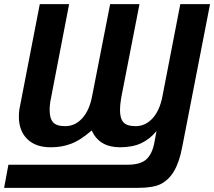

<svg xmlns="http://www.w3.org/2000/svg" viewBox="-64 -708 1044 936"><path d="M-44 208 -23 95H558Q619 95 648 70Q677 45 688 -10L699 -69Q666 -29 623.5 -9.5Q581 10 521 10Q420 10 383 -72Q355 -48 330.5 -32Q306 -16 282 -7Q258 2 234 6Q210 10 183 10Q110 10 69 -30Q28 -70 28 -140Q28 -167 34 -193L130 -688H273L185 -232Q178 -200 178 -172Q178 -130 195 -111.5Q212 -93 254 -93Q302 -93 337 -131.5Q372 -170 385 -239L473 -688H616L527 -232Q521 -197 521 -172Q521 -130 538 -111.5Q555 -93 597 -93Q645 -93 680 -131.5Q715 -170 728 -239L815 -688H960L824 10Q817 47 807 76Q797 105 784 127Q759 169 720 189Q683 208 602 208Z"/></svg>

Font: Libra Sans Modern
Style: Bold Italic
Weight: 700
Italic angle: -12°
Foundry: Stefan Peev, Context Ltd
Version: Version 1.000